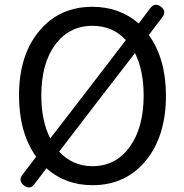

<svg xmlns="http://www.w3.org/2000/svg" viewBox="-20 -776 782 818"><path d="M76 -32 95 -57 134 -108Q61 -211 61 -369Q61 -543 149 -646Q234 -747 374 -747Q489 -747 571 -676L620 -741Q640 -767 666 -747Q691 -728 671 -702L614 -627Q687 -525 687 -369Q687 -195 600 -90Q514 13 374 13Q259 13 178 -59L127 8Q108 34 82 14Q56 -6 76 -32ZM374 -68Q473 -68 532.5 -150Q592 -232 592 -369Q592 -476 555 -550L393 -340L232 -130Q289 -68 374 -68ZM194 -186 355 -395 516 -605Q461 -666 374 -666Q275 -666 215.5 -586Q156 -506 156 -369Q156 -262 194 -186Z"/></svg>

Font: GenSenRounded JP R
Style: Regular
Weight: 400
Version: Version 1.501;PS 1;hotconv 16.6.51;makeotf.lib2.5.65220